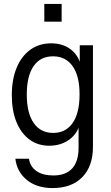

<svg xmlns="http://www.w3.org/2000/svg" viewBox="-20 -740 564 975"><path d="M247 215Q167 215 116.5 174Q66 133 58 66H127Q133 106 165 128.5Q197 151 251 151Q314 151 346.5 115.5Q379 80 379 10V-119L387 -118Q376 -64 333 -32Q290 0 230 0Q172 0 129.5 -31.5Q87 -63 63.5 -120.5Q40 -178 40 -256Q40 -337 64.5 -396Q89 -455 134 -487.5Q179 -520 240 -520Q301 -520 342 -487Q383 -454 393 -396H385V-510H452V5Q452 104 398 159.5Q344 215 247 215ZM250 -65Q314 -65 349 -115.5Q384 -166 384 -261Q384 -355 348.5 -404.5Q313 -454 249 -454Q185 -454 150.5 -404Q116 -354 116 -260Q116 -166 151 -115.5Q186 -65 250 -65ZM205 -630V-720H293V-630Z"/></svg>

Font: Instrument Sans SemiCondensed
Style: Regular
Weight: 400
Width: 4
Designer: Rodrigo Fuenzalida
Foundry: fragTYPE
Version: Version 1.000;gftools[0.9.28]